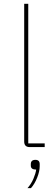

<svg xmlns="http://www.w3.org/2000/svg" viewBox="-20 -760 291 992"><path d="M133.8 0Q105 0 105 -28.8V-740.2H126V-19H210.9V0ZM122.1 211.9Q141.6 189.9 152.8 163.3Q164.1 136.7 167 116.2Q139.2 116.2 139.2 96.2V87.9Q139.2 65.9 163.1 65.9Q185.1 65.9 185.1 87.9V99.1Q185.1 125 172.1 157.7Q159.2 190.4 140.1 211.9Z"/></svg>

Font: Anuphan Thin
Style: Regular
Weight: 250
Designer: Mike Abbink, Paul van der Laan, Pieter van Rosmalen, Mint Tantisuwanna
Foundry: Bold Monday; Cadson Demak
Version: Version 3.002;hotconv 1.0.109;makeotfexe 2.5.65596